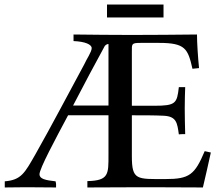

<svg xmlns="http://www.w3.org/2000/svg" viewBox="-20 -826 976 846"><path d="M700.5 -749V-806H451.5V-749ZM882 -160C838 -56 815 -37 709 -37C583 -37 561 -31 561 -138V-318C608 -318 665 -318 702 -316C758 -313 761 -284 768 -234C777 -235 786 -235 796 -235C795 -273 794 -313 794 -348C794 -383 795 -413 796 -442H768C760 -371 755 -360 660 -360H561V-596C561 -633 558 -637 600 -637H681C797 -637 808 -611 828 -523L857 -526C852 -576 848 -639 848 -674C752 -673 656 -672 560 -672C490 -672 378 -673 304 -674V-645C355 -643 384 -630 384 -614C384 -597 361 -565 351 -542C280 -411 209 -275 136 -146C89 -64 74 -33 1 -27V0C32 0 64 -1 95 -1C139 -1 183 0 227 0V-16L225 -27C179 -32 154 -38 154 -58C154 -83 223 -211 280 -318H458V-144C458 -59 460 -30 365 -28V0C441 0 522 -1 606 -1H641C714 -1 794 0 874 0C886 -51 898 -103 909 -154ZM458 -361H302C354 -461 396 -540 442 -624C449 -631 454 -632 458 -632Z"/></svg>

Font: Sibila
Style: Regular
Weight: 400
Designer: Stefan Peev
Foundry: Context Ltd
Version: Version 1.000